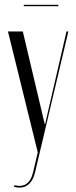

<svg xmlns="http://www.w3.org/2000/svg" viewBox="-20 -630 327 824"><path d="M14.2 -495 142.1 24 121.9 109.8Q118.1 126.5 111.2 138.9Q104.2 151.2 94.3 158.4Q84.4 165.6 71.6 167.3Q58.8 169 42.5 164.6L39.9 171.6Q76 181 98.7 164.3Q121.4 147.6 130.2 110.5L273.4 -495H265.4L180.6 -127.9L173.9 -97.9H171.9L164.8 -127.5L77.9 -495ZM230.2 -609.5H82.1V-603.5H230.2Z"/></svg>

Font: Moniqa Black
Style: Regular
Weight: 900
Designer: Rajesh Rajput
Foundry: Rajesh Rajput
Version: Version 1.000